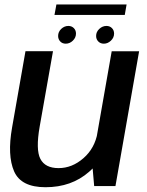

<svg xmlns="http://www.w3.org/2000/svg" viewBox="-20 -818 644 844"><path d="M394 0H487.5L591.5 -592.5H471L385 -102.5ZM213 -593H92L33 -257Q11.5 -134.5 42 -64.8Q72.5 5 180 5Q294.5 5 371.8 -63Q449 -131 462.5 -205L409 -236Q397 -166.5 347 -122.8Q297 -79 237.5 -79Q178.5 -79 157.5 -119.5Q136.5 -160 154.5 -262ZM269 -626Q286.5 -626 300.2 -639.2Q314 -652.5 314 -670.5Q314 -685 304.5 -694.5Q295 -704 280.5 -704Q263 -704 249.2 -691Q235.5 -678 235.5 -660Q235.5 -645.5 244.8 -635.8Q254 -626 269 -626ZM436.5 -626Q453.5 -626 467.5 -639.2Q481.5 -652.5 481.5 -670.5Q481.5 -685 472 -694.5Q462.5 -704 448 -704Q430.5 -704 416.5 -691Q402.5 -678 402.5 -660Q402.5 -645.5 412 -635.8Q421.5 -626 436.5 -626ZM219.5 -752.5H528.5L536.5 -798.5H228Z"/></svg>

Font: Anybody UltraCondensed Thin Medium
Style: Italic
Weight: 500
Italic angle: -10°
Version: Version 1.111